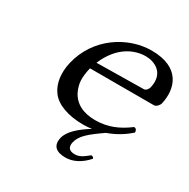

<svg xmlns="http://www.w3.org/2000/svg" viewBox="-157 -632 958 975"><g transform="rotate(30 322.5 -145.0)"><path d="M475.8 135C473.4 128 468.4 124 459.4 124C432.3 146 412.6 162 383.6 162C346.6 162 338.4 141 344.5 115C354.5 71.4 390.7 41.5 466.6 -11.4C514.9 -28.5 558.9 -54.8 594.1 -87C593.6 -98 590.9 -108 576.2 -109C519.2 -66 461.2 -40 386.2 -40C322 -40 266.3 -62 238.7 -120C222.5 -158 217.6 -189 232.9 -255H607.9C621.9 -255 635.8 -272 638.6 -284C660.3 -378 630.1 -490 460.1 -490C322.1 -490 169.2 -395 130.2 -226C115.9 -164 122.8 -103 154.1 -61C185.7 -16 256.7 10 344.7 10C361.7 10 378.6 8.7 395.3 6.3C334.8 44.2 289.6 84 279.9 126C267.4 180 300.8 200 350.8 200C391.8 200 436.4 180 475.8 135ZM247.3 -296C298 -416 384.9 -450 448.9 -450C496.9 -450 570.4 -422 548.3 -326C546 -316 536.3 -300.2 522.3 -300Z"/></g></svg>

Font: Linux Libertine Mono O
Style: Mono Oblique
Weight: 400
Italic angle: -13°
Designer: Philipp H. Poll
Foundry: Philipp H. Poll
Version: Version 5.1.7